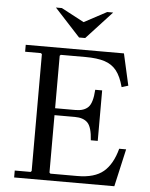

<svg xmlns="http://www.w3.org/2000/svg" viewBox="-58 -918 756 966"><g transform="rotate(5 319.5 -435.0)"><path d="M564 -190H599L556 0H50V-35H130L135 -40V-630L130 -635H50V-670H546L582 -510L549 -500Q535 -553 512 -582Q489 -611 451.5 -623Q414 -635 356 -635H230L225 -630V-354L180 -365H328Q371 -365 392.5 -387Q414 -409 418 -475H453V-220H418Q414 -286 392.5 -308Q371 -330 328 -330H180L225 -343V-40L230 -35H366Q453 -35 498 -73Q543 -111 564 -190ZM444 -870H474L345 -730H314L185 -870H215L330 -809Z"/></g></svg>

Font: Brygada 1918
Style: Regular
Weight: 400
Designer: Mateusz Machalski | Borys Kosmynka | Przemek Hoffer
Foundry: NIEPODLEGLA 2018
Version: Version 3.006